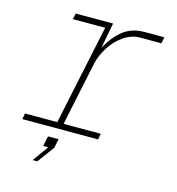

<svg xmlns="http://www.w3.org/2000/svg" viewBox="-105 -620 809 879"><g transform="rotate(15 300.0 -180.5)"><path d="M35 0 40 -28H193L293 -502H140L146 -530H323L300 -409Q333 -469 373.5 -499.5Q414 -530 472 -530H566L560 -500H460Q420 -500 384 -476Q348 -452 322 -412.5Q296 -373 286 -328L223 -28H399L394 0ZM129 169 183 94H159L169 46H219L210 89L151 169Z"/></g></svg>

Font: Geist Mono Thin
Style: Italic
Weight: 100
Italic angle: -12°
Monospace: yes
Designer: Basement.studio, Andrés Briganti, Mateo Zaragoza
Foundry: Basement.studio, Vercel, Andrés Briganti, Guido Ferreyra, Mateo Zaragoza
Version: Version 1.500; ttfautohint (v1.8.4.7-5d5b)